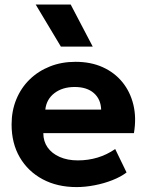

<svg xmlns="http://www.w3.org/2000/svg" viewBox="-20 -784 627 820"><path d="M307 15Q224.5 15 162 -18.5Q99.5 -52 64.5 -112Q29.5 -172 29.5 -252.5Q29.5 -311 49.8 -360Q70 -409 106.8 -444.8Q143.5 -480.5 193.2 -500.2Q243 -520 302.5 -520Q368 -520 418.8 -497Q469.5 -474 503 -432.8Q536.5 -391.5 549.8 -336Q563 -280.5 552 -215.5H165Q165 -180.5 183.2 -154.5Q201.5 -128.5 234.8 -113.8Q268 -99 312.5 -99Q356.5 -99 396.5 -111Q436.5 -123 472 -147.5L520.5 -47.5Q496.5 -29 460.5 -14.8Q424.5 -0.5 384.2 7.2Q344 15 307 15ZM173.5 -316H412Q410.5 -360.5 380.8 -386.5Q351 -412.5 299 -412.5Q247 -412.5 212.8 -386.5Q178.5 -360.5 173.5 -316ZM240 -585 132.5 -764.5H282L376 -585Z"/></svg>

Font: Geologica SemiBold
Style: Regular
Weight: 600
Designer: Sindre Bremnes, Frode Helland
Foundry: Monokrom Skriftforlag AS
Version: Version 1.010;gftools[0.9.28]